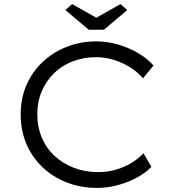

<svg xmlns="http://www.w3.org/2000/svg" viewBox="-20 -907 837 937"><path d="M454 10Q374 10 306 -16.5Q238 -43 187 -91.5Q136 -140 108.5 -205.5Q81 -271 81 -350Q81 -427 109 -491.5Q137 -556 187.5 -604Q238 -652 305.5 -678.5Q373 -705 451 -705Q506 -705 559 -689Q612 -673 656.5 -646.5Q701 -620 729 -587L678 -525Q650 -557 613.5 -579.5Q577 -602 535 -615Q493 -628 448 -628Q389 -628 336 -608Q283 -588 244.5 -550.5Q206 -513 184 -462Q162 -411 162 -350Q162 -287 184.5 -234.5Q207 -182 247.5 -145Q288 -108 342 -87.5Q396 -67 460 -67Q506 -67 547.5 -79.5Q589 -92 622.5 -112.5Q656 -133 680 -159L719 -93Q694 -66 652 -42.5Q610 -19 558.5 -4.5Q507 10 454 10ZM413 -762 299 -858 332 -887 465 -812H435L568 -887L601 -858L487 -762Z"/></svg>

Font: Lexend Exa Light
Style: Regular
Weight: 300
Designer: Bonnie Shaver-Troup, Thomas Jockin
Foundry: Lexend
Version: Version 1.007